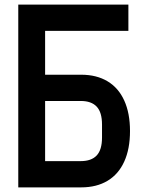

<svg xmlns="http://www.w3.org/2000/svg" viewBox="-20 -810 640 830"><path d="M59 -790H535V-676.5H175V-487H331Q397.5 -487 445 -458.5Q492.5 -430 517.2 -375.2Q542 -320.5 542 -243.5Q542 -166.5 517.2 -111.8Q492.5 -57 445 -28.5Q397.5 0 331 0H59ZM421 -215.5V-271.5Q421 -324.5 398 -349Q375 -373.5 329 -373.5H175V-113.5H329Q375 -113.5 398 -138Q421 -162.5 421 -215.5Z"/></svg>

Font: JuliaMono
Style: Bold
Weight: 700
Monospace: yes
Designer: cormullion
Foundry: corm
Version: Version 0.055; ttfautohint (v1.8.4)